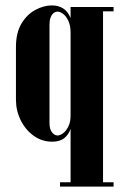

<svg xmlns="http://www.w3.org/2000/svg" viewBox="-20 -521 447 710"><path d="M361 -495H241V169H361ZM400 153H361V169H400ZM400 -495H361V-479H400ZM250 -393Q250 -433 240 -456.5Q230 -480 212.5 -490.5Q195 -501 172 -501Q142 -501 111 -484.5Q80 -468 59.5 -434Q39 -400 39 -347V-152Q39 -112 56.5 -76.5Q74 -41 104.5 -19Q135 3 173 3Q201 3 217.5 -10Q234 -23 242 -47Q250 -71 250 -103ZM241 -94Q241 -69 232.5 -52.5Q224 -36 213 -28Q202 -20 193 -20Q181 -20 172 -32Q163 -44 163 -66V-430Q163 -445 167 -456Q171 -467 178 -472.5Q185 -478 193 -478Q202 -478 213 -470Q224 -462 232.5 -444.5Q241 -427 241 -400ZM241 153H202V169H241Z"/></svg>

Font: Emberly Black
Style: Regular
Weight: 900
Designer: Rajesh Rajput
Foundry: Rajesh Rajput
Version: Version 1.000